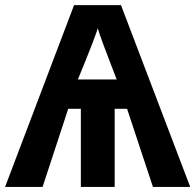

<svg xmlns="http://www.w3.org/2000/svg" viewBox="-20 -737 770 757"><path d="M287.1 -423.8H439.9Q374.5 -592.3 365.2 -626Q359.9 -600.6 287.1 -423.8ZM432.1 -308.1V0H298.8V-308.1H249L147.9 0H0L272 -716.8H457L730 0H583L481 -308.1Z"/></svg>

Font: OpenSans-Bold
Style: Bold
Weight: 700
Foundry: Ascender Corporation
Version: Version 1.10